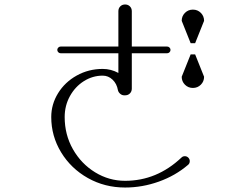

<svg xmlns="http://www.w3.org/2000/svg" viewBox="-20 -823 1040 858"><path d="M209 -300Q209 -357 239.5 -406.5Q270 -456 323 -485.5Q376 -515 439 -515Q476 -515 509 -497V-585H251Q245 -585 240.5 -589.5Q236 -594 236 -600Q236 -606 240.5 -610.5Q245 -615 251 -615H509V-773Q509 -786 517.5 -794.5Q526 -803 539 -803Q552 -803 560.5 -794.5Q569 -786 569 -773V-615H727Q733 -615 737.5 -610.5Q742 -606 742 -600Q742 -594 737.5 -589.5Q733 -585 727 -585H569V-427Q569 -414 560.5 -405.5Q552 -397 539 -397H537H535Q525 -397 517 -404Q509 -411 507 -420Q502 -449 483 -467Q464 -485 439 -485Q394 -485 355 -460.5Q316 -436 292.5 -393.5Q269 -351 269 -300Q269 -221 306 -156Q343 -91 405 -53Q467 -15 539 -15Q681 -15 791 -119Q797 -125 806 -125Q815 -125 821.5 -118.5Q828 -112 828 -103Q828 -92 820 -86Q764 -38 690 -11.5Q616 15 539 15Q448 15 372.5 -27.5Q297 -70 253 -142.5Q209 -215 209 -300ZM842 -780Q863 -780 877.5 -765.5Q892 -751 892 -730L852 -630H832L792 -730Q792 -751 806.5 -765.5Q821 -780 842 -780ZM792 -480 832 -580H852L892 -480Q892 -459 877.5 -444.5Q863 -430 842 -430Q821 -430 806.5 -444.5Q792 -459 792 -480Z"/></svg>

Font: GL-CurulMinamoto Light
Style: Regular
Weight: 300
Designer: Eunice (kana); Ryoko NISHIZUKA 西塚涼子 (ideographs); Frank Grießhammer (Latin, Greek & Cyrillic); Wenlong ZHANG
Foundry: Gutenberg Labo; Adobe
Version: Version 1.002